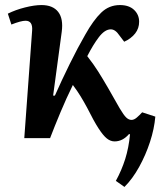

<svg xmlns="http://www.w3.org/2000/svg" viewBox="-20 -546 634 759"><path d="M197 -168Q223 -227 255.5 -293Q288 -359 317 -409Q349 -466 380 -496Q411 -526 454 -526Q490 -526 510 -507Q530 -488 530 -460Q530 -434 514.5 -414Q499 -394 471 -381L452 -406Q436 -430 418 -430Q394 -430 370 -398Q348 -369 325 -324Q350 -292 368 -263.5Q386 -235 408 -197Q437 -145 453 -118Q469 -91 479 -81.5Q489 -72 500 -72Q510 -72 521 -81.5Q532 -91 542 -102L594 -85Q590 -37 573 15Q556 67 530 114Q504 161 472 193L438 169Q461 127 475 82.5Q489 38 494 -15L490 -16Q465 13 433 13Q417 13 402.5 1.5Q388 -10 369.5 -38.5Q351 -67 324 -121Q311 -145 298.5 -165.5Q286 -186 268 -210Q242 -157 219 -102Q196 -47 178 0H76L107 -425Q110 -464 81 -464Q63 -464 25 -449L11 -492Q41 -507 78.5 -516.5Q116 -526 144 -526Q189 -526 210 -499Q231 -472 224 -420L190 -168Z"/></svg>

Font: Literata 36pt SemiBold
Style: Italic
Weight: 600
Italic angle: -2°
Designer: Latin by Veronika Burian and Jose Scaglione. Greek by Irene Vlachou. Cyrillic by Vera Evstafieva
Foundry: TypeTogether
Version: Version 3.002